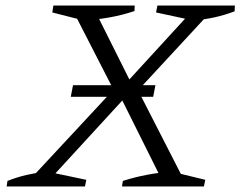

<svg xmlns="http://www.w3.org/2000/svg" viewBox="-20 -674 869 694"><path d="M87 -10 90 -27 410 -371H467L642 -29L638 -10H572L414 -327H437L146 -10ZM402 -327 245 -633 250 -648H317L455 -372H434L687 -648H745V-635L460 -327ZM421 0 424 -20Q468 -34 510.5 -42Q553 -50 599 -54L722 -24L717 0ZM4 0 7 -20Q42 -34 77.5 -42Q113 -50 149 -54L292 -24L287 0ZM467 -654 466 -634Q421 -619 375.5 -611Q330 -603 283 -600L169 -629L173 -654ZM829 -654 828 -633Q791 -619 754 -611Q717 -603 679 -600L544 -629L549 -654ZM243.9 -366H541.8L533.7 -324H235.8Z"/></svg>

Font: Piazzolla 8pt ExtraLight
Style: Italic
Weight: 250
Italic angle: -11.3°
Designer: Juan Pablo del Peral
Foundry: Huerta Tipografica
Version: Version 2.001